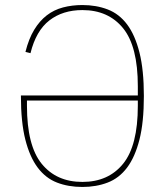

<svg xmlns="http://www.w3.org/2000/svg" viewBox="-20 -730 654 762"><path d="M307 12Q251 12 206 -5.5Q161 -23 129.5 -65Q98 -107 80.5 -176Q63 -245 63 -349V-351H527V-388Q527 -546 468.5 -618Q410 -690 307 -690Q229 -690 176 -649Q123 -608 101 -519L81 -524Q94 -576 115.5 -611.5Q137 -647 165.5 -669Q194 -691 230 -700.5Q266 -710 307 -710Q362 -710 407.5 -692.5Q453 -675 484.5 -633Q516 -591 533.5 -521.5Q551 -452 551 -349Q551 -245 533.5 -176Q516 -107 484.5 -65Q453 -23 407.5 -5.5Q362 12 307 12ZM87 -310Q87 -152 145.5 -80Q204 -8 307 -8Q410 -8 468.5 -80Q527 -152 527 -310V-331H87Z"/></svg>

Font: IBM Plex Sans Cond Thin
Style: Regular
Weight: 100
Width: 3
Designer: Mike Abbink, Paul van der Laan, Pieter van Rosmalen
Foundry: Bold Monday
Version: Version 1.3